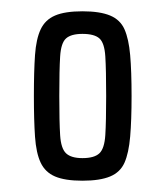

<svg xmlns="http://www.w3.org/2000/svg" viewBox="-20 -716 290 340"><path d="M126 -396Q95 -396 77.5 -403.5Q60 -411 52 -428Q44 -445 42 -474Q40 -503 40 -546Q40 -590 42 -618.5Q44 -647 52 -664Q60 -681 77.5 -688.5Q95 -696 126 -696Q157 -696 175 -688.5Q193 -681 200.5 -664Q208 -647 210.5 -618.5Q213 -590 213 -546Q213 -503 210.5 -474Q208 -445 200.5 -428Q193 -411 175 -403.5Q157 -396 126 -396ZM126 -436Q147 -436 156 -444.5Q165 -453 166.5 -477Q168 -501 168 -546Q168 -592 166.5 -616Q165 -640 156 -648Q147 -656 126 -656Q106 -656 97 -648Q88 -640 86.5 -616Q85 -592 85 -546Q85 -500 86.5 -476.5Q88 -453 97 -444.5Q106 -436 126 -436Z"/></svg>

Font: Saira UltraCondensed
Style: Regular
Weight: 400
Width: 1
Designer: Hector Gatti with collaboration of the Omnibus-Type team
Foundry: Omnibus-Type
Version: Version 1.101